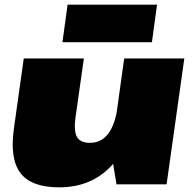

<svg xmlns="http://www.w3.org/2000/svg" viewBox="-20 -791 823 824"><path d="M304 -287Q296 -228 310.5 -203Q325 -178 366 -178Q414 -178 443.5 -216Q473 -254 484 -328L579 -426L569 -350Q545 -173 458.5 -80Q372 13 234 13Q115 13 68 -48Q21 -109 40 -242L82 -540H340ZM695 0H480L457 -139L513 -540H771ZM654 -771 632 -610H248L270 -771Z"/></svg>

Font: Pathway Extreme 28pt Black
Style: Italic
Weight: 900
Italic angle: -8°
Designer: Eduardo Rodriguez Tunni
Foundry: Eduardo Rodriguez Tunni
Version: Version 1.001;gftools[0.9.26]